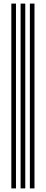

<svg xmlns="http://www.w3.org/2000/svg" viewBox="-20 -930 256 1070"><path d="M146.5 120V-910H172.2V120ZM43.2 120V-910H69V120ZM94.8 120V-910H120.8V120Z"/></svg>

Font: Big Shoulders Inline Display Thin ExtraBold
Style: Regular
Weight: 800
Version: Version 2.002